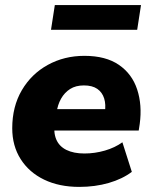

<svg xmlns="http://www.w3.org/2000/svg" viewBox="-20 -722 596 753"><path d="M291 11Q212 11 153 -17.5Q94 -46 61 -98Q28 -150 28 -219Q28 -304 65.5 -368Q103 -432 167.5 -467.5Q232 -503 311 -503Q395 -503 446.5 -467.5Q498 -432 518 -371Q538 -310 528 -236L524 -210H173L185 -294H407L391 -281Q396 -312 388.5 -336Q381 -360 361.5 -373.5Q342 -387 309 -387Q277 -387 255 -373Q233 -359 219.5 -335Q206 -311 202 -281L195 -242Q189 -203 200.5 -175.5Q212 -148 240.5 -134Q269 -120 311 -120Q352 -120 391.5 -131.5Q431 -143 460 -164L497 -48Q460 -20 406.5 -4.5Q353 11 291 11ZM180 -605 195 -702H533L518 -605Z"/></svg>

Font: Nunito Sans 12pt Black
Style: Italic
Weight: 900
Italic angle: -9°
Designer: Vernon Adams
Foundry: Vernon Adams
Version: Version 3.101;gftools[0.9.27]